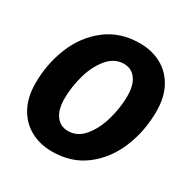

<svg xmlns="http://www.w3.org/2000/svg" viewBox="-164 -852 980 1006"><g transform="rotate(30 326.0 -349.0)"><path d="M29 -255Q29 -373 71.5 -477Q114 -581 198 -645.5Q282 -710 400 -710Q472 -710 529 -679.5Q586 -649 619 -589Q652 -529 652 -444Q652 -325 609.5 -221Q567 -117 483.5 -52.5Q400 12 282 12Q210 12 152.5 -19Q95 -50 62 -110.5Q29 -171 29 -255ZM301 -123Q358 -123 398.5 -172Q439 -221 459.5 -294.5Q480 -368 480 -437Q480 -503 453.5 -539Q427 -575 381 -575Q324 -575 283 -526Q242 -477 221.5 -404.5Q201 -332 201 -262Q201 -195 228 -159Q255 -123 301 -123Z"/></g></svg>

Font: Azeret Mono
Style: Bold Italic
Weight: 700
Italic angle: -12°
Designer: Martin Vácha
Foundry: Displaay
Version: Version 1.000; Glyphs 3.0.3, build 3074